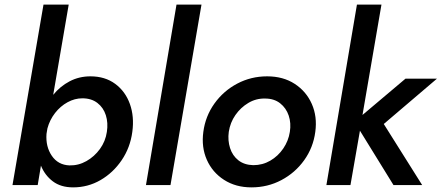

<svg xmlns="http://www.w3.org/2000/svg" viewBox="-20 -800 1909 830"><path d="M552 -230Q561 -296 541.5 -350.5Q522 -405 478 -437.5Q434 -470 371 -470Q322 -470 281 -448.5Q240 -427 210 -390L277 -780H168L34 0H143L157 -84Q174 -42 208.5 -16Q243 10 296 10Q360 10 414.5 -21.5Q469 -53 506 -107.5Q543 -162 552 -230ZM442 -230Q436 -189 412 -156Q388 -123 353.5 -103.5Q319 -84 280 -85Q231 -87 204 -126.5Q177 -166 181 -221L185 -245Q195 -282 218 -311.5Q241 -341 272 -358Q303 -375 336 -375Q375 -375 401 -355Q427 -335 437.5 -302Q448 -269 442 -230Z M743 -780 611 0H717L851 -780Z M859 -230Q850 -164 874 -109.5Q898 -55 948.5 -22.5Q999 10 1067 10Q1137 10 1196.5 -21.5Q1256 -53 1295 -107.5Q1334 -162 1343 -230Q1352 -296 1328 -350.5Q1304 -405 1254 -437.5Q1204 -470 1135 -470Q1065 -470 1005.5 -438.5Q946 -407 907 -352.5Q868 -298 859 -230ZM969 -230Q975 -270 997.5 -302.5Q1020 -335 1053.5 -355Q1087 -375 1126 -374Q1165 -374 1191 -353.5Q1217 -333 1228 -300.5Q1239 -268 1233 -230Q1227 -191 1204.5 -158Q1182 -125 1148.5 -105.5Q1115 -86 1075 -86Q1036 -87 1010.5 -107Q985 -127 974.5 -160Q964 -193 969 -230Z M1733 -460 1547 -303 1629 -780H1523L1391 0H1495L1536 -235L1681 0H1805L1639 -264L1869 -460Z"/></svg>

Font: Jost* 500 Medium Italic
Style: Italic
Weight: 500
Italic angle: -10°
Version: Version 3.200; ttfautohint (v0.97) -l 8 -r 50 -G 200 -x 14 -